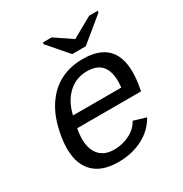

<svg xmlns="http://www.w3.org/2000/svg" viewBox="-168 -842 936 981"><g transform="rotate(-30 300.0 -351.5)"><path d="M153.8 -245.6Q147.5 -211.9 147.5 -186.5Q147.5 -123.5 178 -89.8Q208.5 -56.2 263.7 -56.2Q313.5 -56.2 355.7 -77.6Q397.9 -99.1 418.5 -137.2L491.2 -115.2Q457.5 -54.7 394.3 -22.5Q331.1 9.8 251 9.8Q156.2 9.8 106.4 -39.3Q56.6 -88.4 56.6 -180.7Q56.6 -241.2 76.2 -311.8Q95.7 -382.3 134.8 -433.8Q173.8 -485.4 229 -511.7Q284.2 -538.1 354.5 -538.1Q543 -538.1 543 -353Q543 -308.6 532.7 -257.3L530.8 -245.6ZM342.8 -473.1Q277.8 -473.1 231.7 -430.7Q185.5 -388.2 168 -313H453.1L455.1 -348.1Q455.1 -473.1 342.8 -473.1ZM401.4 -586.4H321.3L220.2 -703.1L222.2 -712.9H272.9L373 -645.5H374L494.1 -712.9H545.4L543.5 -703.1Z"/></g></svg>

Font: Liberation Mono
Style: Italic
Weight: 400
Italic angle: -12°
Monospace: yes
Designer: Steve Matteson
Foundry: Ascender Corporation
Version: Version 2.1.5